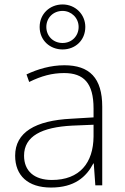

<svg xmlns="http://www.w3.org/2000/svg" viewBox="-20 -832 561 862"><path d="M261 -610C318 -610 363 -651 363 -711C363 -768 318 -812 261 -812C204 -812 158 -770 158 -711C158 -650 205 -610 261 -610ZM261 -639C218 -639 188 -671 188 -711C188 -752 219 -783 261 -783C300 -783 333 -752 333 -711C333 -671 303 -639 261 -639ZM269 -539C208 -539 150 -522 99 -498L111 -464C166 -491 214 -504 268 -504C356 -504 400 -459 400 -345V-305L300 -299C139 -291 48 -238 48 -133C48 -44 105 10 209 10C314 10 367 -37 399 -98H401L408 0H439V-353C439 -482 382 -539 269 -539ZM304 -268 400 -272V-219C399 -101 338 -24 213 -24C134 -24 88 -64 88 -133C88 -221 168 -261 304 -268Z"/></svg>

Font: Noto Sans Sinhala ExtraLight
Style: Regular
Weight: 200
Designer: Jelle Bosma - Monotype Design Team
Foundry: Monotype Imaging Inc.
Version: Version 2.006